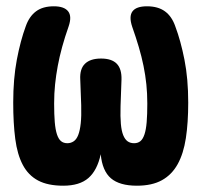

<svg xmlns="http://www.w3.org/2000/svg" viewBox="-20 -580 640 610"><path d="M447 -560Q482 -560 504 -544Q526 -528 537 -496Q554 -451 566 -390.5Q578 -330 578 -254Q578 -190 570.5 -141Q563 -92 544.5 -58.5Q526 -25 494.5 -7.5Q463 10 415 10Q360 10 332.5 -13.5Q305 -37 300 -90Q289 -39 261 -14.5Q233 10 181 10Q132 10 101 -6.5Q70 -23 52.5 -56Q35 -89 28.5 -138.5Q22 -188 22 -254Q22 -330 33.5 -390.5Q45 -451 62 -497Q73 -528 94.5 -544Q116 -560 151 -560Q184 -560 196.5 -544Q209 -528 198 -496Q186 -462 177.5 -431Q169 -400 163.5 -370.5Q158 -341 155 -312Q152 -283 152 -251Q152 -216 154 -192Q156 -168 161 -153Q166 -138 174 -131.5Q182 -125 194 -125Q205 -125 214 -131Q223 -137 228.5 -151Q234 -165 236.5 -188Q239 -211 238 -246L235 -327Q233 -361 250 -377.5Q267 -394 301 -394Q335 -394 351 -377.5Q367 -361 366 -327L363 -243Q362 -209 364 -186.5Q366 -164 371.5 -150.5Q377 -137 385.5 -131Q394 -125 406 -125Q418 -125 426 -131.5Q434 -138 439 -153Q444 -168 446 -192Q448 -216 448 -251Q448 -283 445 -312Q442 -341 436 -370.5Q430 -400 421 -430.5Q412 -461 400 -495Q389 -528 401 -544Q413 -560 447 -560Z"/></svg>

Font: Maple Mono NL ExtraBold
Style: Regular
Weight: 800
Monospace: yes
Designer: subframe7536
Version: Version 7.000